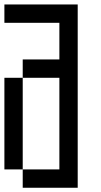

<svg xmlns="http://www.w3.org/2000/svg" viewBox="-20 -937 457 873"><path d="M0 -166.7V-583.3H83.3V-166.7ZM0 -833.3V-916.7H333.3V-83.3H83.3V-166.7H250V-583.3H83.3V-666.7H250V-833.3Z"/></svg>

Font: Galmuri11 Condensed
Style: Regular
Weight: 400
Width: 3
Designer: Lee Minseo (quiple)
Version: Version 2.399;hotconv 1.1.1;makeotfexe 2.6.0 DEVELOPMENT